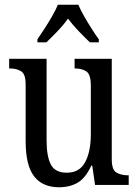

<svg xmlns="http://www.w3.org/2000/svg" viewBox="-20 -786 588 816"><path d="M232 10Q161 10 125 -36.5Q89 -83 89 -186V-427Q89 -471 70 -483Q51 -495 23 -495H19V-536H178V-189Q178 -122 196 -87Q214 -52 264 -52Q318 -52 342 -97Q366 -142 366 -215V-422Q366 -470 347 -482.5Q328 -495 300 -495H297V-536H455V-109Q455 -64 475 -52.5Q495 -41 523 -41H527V0H384L372 -82H368Q343 -28 309 -9Q275 10 232 10ZM139 -619Q152 -638 169 -664Q186 -690 201.5 -717Q217 -744 226 -766H313Q322 -744 337.5 -717Q353 -690 369.5 -664Q386 -638 400 -619V-606H362Q339 -628 314 -654Q289 -680 269 -707Q250 -680 225 -654Q200 -628 177 -606H139Z"/></svg>

Font: Noto Serif Georgian Condensed
Style: Regular
Weight: 400
Width: 3
Designer: Monotype Design Team, Akaki Razmadze
Foundry: Google LLC
Version: Version 2.003; ttfautohint (v1.8.4.7-5d5b)